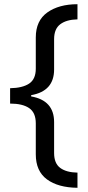

<svg xmlns="http://www.w3.org/2000/svg" viewBox="-20 -734 420 912"><path d="M348 158Q256 157 203 118Q150 79 150 -1V-148Q150 -199 118.5 -220.5Q87 -242 28 -242V-315Q87 -316 118.5 -337Q150 -358 150 -408V-556Q150 -636 205 -675Q260 -714 348 -714V-642Q296 -641 266.5 -619Q237 -597 237 -548V-404Q237 -301 128 -282V-276Q237 -257 237 -154V-7Q237 42 266 63.5Q295 85 348 86Z"/></svg>

Font: Noto Sans Khojki
Style: Regular
Weight: 400
Designer: Monotype Design Team
Foundry: Monotype Imaging Inc.
Version: Version 2.003; ttfautohint (v1.8.4.7-5d5b)